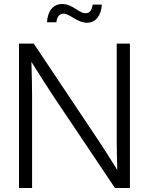

<svg xmlns="http://www.w3.org/2000/svg" viewBox="-20 -947 749 967"><path d="M75.7 0H141.6V-464.8C141.6 -502 140.6 -559.1 138.2 -635.7C184.6 -562 222.7 -501 247.6 -464.4L559.1 0H634.3V-727.5H567.9V-230.5C567.9 -199.2 569.3 -139.6 570.8 -90.8C539.6 -141.1 506.3 -193.8 483.9 -227.5L149.9 -727.5H75.7ZM418.5 -832.5C461.9 -832.5 489.3 -868.2 493.2 -923.8H446.8C441.9 -893.1 431.2 -880.4 411.1 -880.4C376 -880.4 346.7 -926.8 293 -926.8C245.1 -926.8 219.2 -887.7 216.8 -835H264.2C265.6 -857.9 277.8 -878.4 299.8 -878.4C331.1 -878.4 368.7 -832.5 418.5 -832.5Z"/></svg>

Font: Raveo Display Display Light
Style: Regular
Weight: 300
Designer: Jakub Foglar, Rasmus Andersson (Inter)
Foundry: Jakubfoglar.com
Version: Version 1.100;Glyphs 3.2.3 (3260)